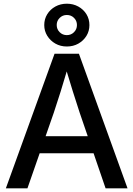

<svg xmlns="http://www.w3.org/2000/svg" viewBox="-20 -1018 721 1038"><path d="M11.7 0 274.9 -727.5H406.7L669.4 0H550.8L410.6 -409.2Q393.6 -460.4 373.8 -523.7Q354 -586.9 326.2 -679.2H355Q327.6 -586.4 307.9 -523.2Q288.1 -460 271 -409.2L128.4 0ZM156.7 -189.5V-281.7H524.4V-189.5ZM341.3 -766.6Q307.1 -766.6 279.5 -782.2Q252 -797.9 235.6 -824.2Q219.2 -850.6 219.2 -882.3Q219.2 -915 235.4 -941.2Q251.5 -967.3 279.3 -982.7Q307.1 -998 341.3 -998Q375.5 -998 403.3 -982.7Q431.2 -967.3 447.3 -941.2Q463.4 -915 463.4 -882.3Q463.4 -850.1 447.3 -824Q431.2 -797.9 403.6 -782.2Q376 -766.6 341.3 -766.6ZM341.3 -828.1Q364.3 -828.1 380.1 -844Q396 -859.9 396 -882.8Q396 -905.3 380.4 -921.1Q364.7 -937 341.3 -937Q318.4 -937 302.5 -921.1Q286.6 -905.3 286.6 -882.8Q286.6 -859.9 302.5 -844Q318.4 -828.1 341.3 -828.1Z"/></svg>

Font: Inter 28pt Medium
Style: Regular
Weight: 500
Designer: Rasmus Andersson
Foundry: rsms
Version: Version 4.001;git-66647c0bb